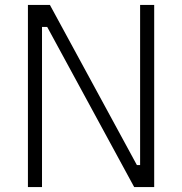

<svg xmlns="http://www.w3.org/2000/svg" viewBox="-20 -757 737 777"><path d="M93 0V-737H182L534 -89H547V-737H604V0H523L171 -648H150V0Z"/></svg>

Font: Tomorrow Light
Style: Regular
Weight: 300
Designer: Tony de Marco, Monica Rizzolli
Foundry: Just in Type
Version: Version 2.002